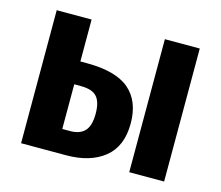

<svg xmlns="http://www.w3.org/2000/svg" viewBox="-81 -634 851 739"><g transform="rotate(15 344.0 -265.0)"><path d="M447 -182Q447 -91 390.5 -45.5Q334 0 238 0H59V-530H198V-363H224Q340 -363 393.5 -317Q447 -271 447 -182ZM629 -530V0H490V-530ZM307 -184Q307 -230 288.5 -251Q270 -272 224 -272H198V-94H229Q268 -94 287.5 -115Q307 -136 307 -184Z"/></g></svg>

Font: Fira Sans Condensed SemiBold
Style: Regular
Weight: 600
Width: 3
Designer: bBox Type GmbH & Carrois Corporate GbR & Edenspiekermann AG
Foundry: bBox Type GmbH & Carrois Corporate GbR & Edenspiekermann AG
Version: Version 4.301